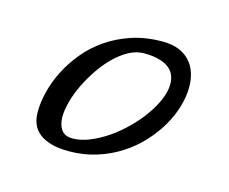

<svg xmlns="http://www.w3.org/2000/svg" viewBox="-60 -658 587 493"><g transform="rotate(15 234.0 -412.0)"><path d="M317.9 -578.6Q342.8 -578.6 360.8 -571.3Q378.9 -564 390.6 -551Q402.3 -538.1 408 -520.5Q413.6 -502.9 413.6 -482.9Q413.6 -458 405.5 -430.7Q397.5 -403.3 382.1 -377Q366.7 -350.6 344.2 -326.4Q321.8 -302.2 293.2 -283.9Q264.6 -265.6 230.5 -254.9Q196.3 -244.1 156.7 -244.1Q129.4 -244.1 109.9 -249.8Q90.3 -255.4 77.9 -265.4Q65.4 -275.4 59.8 -289.6Q54.2 -303.7 54.2 -321.3Q54.2 -346.2 61.3 -375Q68.4 -403.8 82.8 -432.4Q97.2 -460.9 118.9 -487.3Q140.6 -513.7 169.9 -533.9Q199.2 -554.2 236.1 -566.4Q272.9 -578.6 317.9 -578.6ZM157.7 -278.3Q179.2 -278.3 202.9 -287.8Q226.6 -297.4 249.8 -313.2Q272.9 -329.1 293.7 -349.6Q314.5 -370.1 330.3 -392.3Q346.2 -414.6 355.5 -436.8Q364.7 -459 364.7 -478Q364.7 -490.7 360.1 -501.7Q355.5 -512.7 345.2 -520.5Q335 -528.3 318.6 -532.7Q302.2 -537.1 278.8 -537.1Q259.3 -537.1 239.7 -526.6Q220.2 -516.1 202.4 -498.8Q184.6 -481.4 169.4 -459.2Q154.3 -437 142.8 -413.6Q131.3 -390.1 125 -366.9Q118.7 -343.8 118.7 -325.2Q118.7 -304.7 127.9 -291.5Q137.2 -278.3 157.7 -278.3Z"/></g></svg>

Font: Meddon
Style: Regular
Weight: 400
Designer: Vernon Adams
Foundry: Vernon Adams
Version: Version 1.000